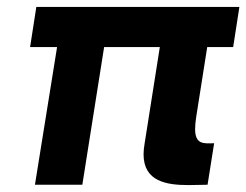

<svg xmlns="http://www.w3.org/2000/svg" viewBox="-20 -534 712 555"><path d="M654 -398 672 -514H85L67 -398H145L81 0H218L281 -398H442L398 -119C396 -108 395 -97 395 -88C395 -9 462 1 525 1C545 1 564 0 580 0L599 -120C569 -119 544 -116 544 -161C544 -170 545 -182 547 -195L579 -398Z"/></svg>

Font: Arthouse Owned
Style: Bold Italic
Weight: 700
Italic angle: -10°
Designer: Jeremy Tribby
Foundry: Tribby Type
Version: Version 1.000;PS 001.000;hotconv 1.0.88;makeotf.lib2.5.64775